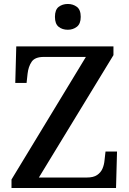

<svg xmlns="http://www.w3.org/2000/svg" viewBox="-20 -948 652 968"><path d="M38 0V-43L413 -661H201Q156 -661 139.5 -636.5Q123 -612 119 -576L114 -530H57L62 -714H552V-670L176 -53H418Q451 -53 469.5 -65.5Q488 -78 496.5 -97.5Q505 -117 507 -140L512 -184H570L565 0ZM322 -798Q294 -798 275.5 -813Q257 -828 257 -863Q257 -899 276 -913.5Q295 -928 322 -928Q348 -928 367.5 -913.5Q387 -899 387 -863Q387 -828 367.5 -813Q348 -798 322 -798Z"/></svg>

Font: Noto Serif Gujarati Medium
Style: Regular
Weight: 500
Version: Version 2.102